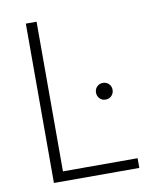

<svg xmlns="http://www.w3.org/2000/svg" viewBox="-80 -762 699 827"><g transform="rotate(-10 270.0 -348.5)"><path d="M462.5 0H89V-697H136V-42.5H462.5ZM371 -315Q355 -315 345 -326Q335 -337 335 -351.5Q335 -367.5 345.8 -377.8Q356.5 -388 371 -388Q386 -388 396.8 -377.8Q407.5 -367.5 407.5 -351.5Q407.5 -337 397.5 -326Q387.5 -315 371 -315Z"/></g></svg>

Font: Acari Sans Neue Light
Style: Regular
Weight: 300
Designer: Alfredo Marco Pradil (font), Cristiano Sobral (main changes)
Foundry: Hanken Design Co. (font), Cristiano Sobral (main changes)
Version: Version 2.459;March 19, 2022;FontCreator 14.0.0.2808 64-bit;